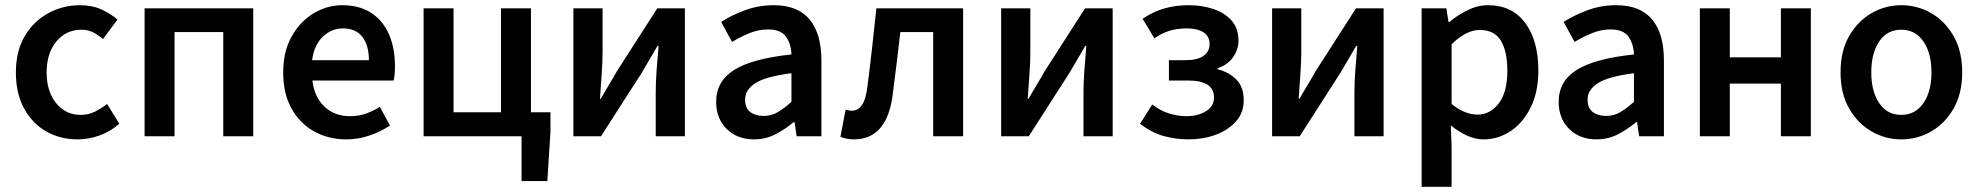

<svg xmlns="http://www.w3.org/2000/svg" viewBox="-20 -523 7593 737"><path d="M278 12Q211 12 157.5 -18.5Q104 -49 72.5 -106.5Q41 -164 41 -245Q41 -327 75 -384.5Q109 -442 165.5 -472.5Q222 -503 287 -503Q334 -503 369 -487Q404 -471 431 -448L375 -373Q356 -390 336 -399.5Q316 -409 293 -409Q234 -409 196.5 -364Q159 -319 159 -245Q159 -172 195.5 -127Q232 -82 290 -82Q319 -82 344.5 -94.5Q370 -107 391 -124L438 -48Q404 -18 362 -3Q320 12 278 12Z M535 0V-491H952V0H837V-400H650V0Z M1309 12Q1241 12 1186 -18.5Q1131 -49 1099 -106.5Q1067 -164 1067 -245Q1067 -325 1099.5 -383Q1132 -441 1184 -472Q1236 -503 1293 -503Q1360 -503 1405 -473.5Q1450 -444 1473 -391.5Q1496 -339 1496 -270Q1496 -234 1491 -214H1179Q1187 -149 1226 -113Q1265 -77 1324 -77Q1356 -77 1383.5 -86.5Q1411 -96 1438 -113L1477 -41Q1442 -18 1399 -3Q1356 12 1309 12ZM1178 -292H1396Q1396 -349 1371 -381.5Q1346 -414 1296 -414Q1253 -414 1219.5 -382.5Q1186 -351 1178 -292Z M1982 172V0H1606V-491H1721V-92H1903V-491H2018V-92H2093V-17L2081 172Z M2181 0V-491H2293V-322Q2293 -284 2289.5 -237.5Q2286 -191 2283 -144H2286Q2299 -167 2317 -196.5Q2335 -226 2347 -248L2503 -491H2609V0H2497V-169Q2497 -207 2500.5 -254Q2504 -301 2508 -347H2504Q2491 -325 2473.5 -295Q2456 -265 2443 -243L2287 0Z M2874 12Q2810 12 2769.5 -28Q2729 -68 2729 -132Q2729 -211 2798 -254.5Q2867 -298 3018 -314Q3017 -353 2997.5 -381.5Q2978 -410 2928 -410Q2892 -410 2857.5 -396Q2823 -382 2790 -362L2748 -439Q2789 -465 2840.5 -484Q2892 -503 2950 -503Q3042 -503 3087.5 -448.5Q3133 -394 3133 -291V0H3038L3030 -54H3026Q2993 -26 2955.5 -7Q2918 12 2874 12ZM2911 -78Q2941 -78 2965.5 -92.5Q2990 -107 3018 -132V-242Q2918 -229 2879 -203.5Q2840 -178 2840 -141Q2840 -108 2860 -93Q2880 -78 2911 -78Z M3258 12Q3229 12 3206 2L3226 -102Q3231 -101 3237 -99.5Q3243 -98 3250 -98Q3273 -98 3288 -119Q3303 -140 3309 -186Q3319 -263 3327.5 -339Q3336 -415 3344 -491H3677V0H3562V-400H3436Q3429 -339 3421.5 -277.5Q3414 -216 3406 -155Q3395 -73 3358 -30.5Q3321 12 3258 12Z M3823 0V-491H3935V-322Q3935 -284 3931.5 -237.5Q3928 -191 3925 -144H3928Q3941 -167 3959 -196.5Q3977 -226 3989 -248L4145 -491H4251V0H4139V-169Q4139 -207 4142.5 -254Q4146 -301 4150 -347H4146Q4133 -325 4115.5 -295Q4098 -265 4085 -243L3929 0Z M4544 12Q4494 12 4448 -0.5Q4402 -13 4356 -48L4403 -122Q4435 -97 4469 -87Q4503 -77 4534 -77Q4578 -77 4609 -96Q4640 -115 4640 -149Q4640 -214 4540 -214H4467V-292H4530Q4577 -292 4600 -308.5Q4623 -325 4623 -354Q4623 -384 4599.5 -399Q4576 -414 4536 -414Q4499 -414 4469.5 -405Q4440 -396 4411 -376L4366 -451Q4404 -477 4447.5 -490Q4491 -503 4543 -503Q4594 -503 4637.5 -488.5Q4681 -474 4707.5 -444Q4734 -414 4734 -367Q4734 -334 4714 -304.5Q4694 -275 4654 -261V-257Q4698 -246 4726 -217.5Q4754 -189 4754 -138Q4754 -90 4724 -56.5Q4694 -23 4646 -5.5Q4598 12 4544 12Z M4863 0V-491H4975V-322Q4975 -284 4971.5 -237.5Q4968 -191 4965 -144H4968Q4981 -167 4999 -196.5Q5017 -226 5029 -248L5185 -491H5291V0H5179V-169Q5179 -207 5182.5 -254Q5186 -301 5190 -347H5186Q5173 -325 5155.5 -295Q5138 -265 5125 -243L4969 0Z M5437 194V-491H5532L5540 -439H5544Q5575 -465 5613.5 -484Q5652 -503 5692 -503Q5784 -503 5834.5 -435Q5885 -367 5885 -253Q5885 -169 5855 -109.5Q5825 -50 5777.5 -19Q5730 12 5675 12Q5643 12 5611 -2.5Q5579 -17 5549 -42L5552 40V194ZM5651 -83Q5700 -83 5733 -126Q5766 -169 5766 -252Q5766 -326 5741 -367Q5716 -408 5660 -408Q5608 -408 5552 -353V-124Q5579 -102 5604 -92.5Q5629 -83 5651 -83Z M6108 12Q6044 12 6003.5 -28Q5963 -68 5963 -132Q5963 -211 6032 -254.5Q6101 -298 6252 -314Q6251 -353 6231.5 -381.5Q6212 -410 6162 -410Q6126 -410 6091.5 -396Q6057 -382 6024 -362L5982 -439Q6023 -465 6074.5 -484Q6126 -503 6184 -503Q6276 -503 6321.5 -448.5Q6367 -394 6367 -291V0H6272L6264 -54H6260Q6227 -26 6189.5 -7Q6152 12 6108 12ZM6145 -78Q6175 -78 6199.5 -92.5Q6224 -107 6252 -132V-242Q6152 -229 6113 -203.5Q6074 -178 6074 -141Q6074 -108 6094 -93Q6114 -78 6145 -78Z M6505 0V-491H6620V-303H6816V-491H6931V0H6816V-202H6620V0Z M7278 12Q7217 12 7164 -18.5Q7111 -49 7078 -106.5Q7045 -164 7045 -245Q7045 -327 7078 -384.5Q7111 -442 7164 -472.5Q7217 -503 7278 -503Q7340 -503 7393 -472.5Q7446 -442 7479 -384.5Q7512 -327 7512 -245Q7512 -164 7479 -106.5Q7446 -49 7393 -18.5Q7340 12 7278 12ZM7278 -82Q7332 -82 7363 -127Q7394 -172 7394 -245Q7394 -319 7363 -364Q7332 -409 7278 -409Q7224 -409 7193.5 -364Q7163 -319 7163 -245Q7163 -172 7193.5 -127Q7224 -82 7278 -82Z"/></svg>

Font: Source Sans Pro SemiBold
Style: Regular
Weight: 600
Designer: Paul D. Hunt
Foundry: Adobe Systems Incorporated
Version: Version 2.045;hotconv 1.0.109;makeotfexe 2.5.65596